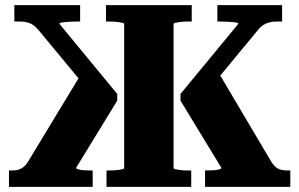

<svg xmlns="http://www.w3.org/2000/svg" viewBox="-20 -730 1169 750"><path d="M781 0V-64H790Q803 -64 815.5 -65Q828 -66 836.5 -68.5Q845 -71 845 -74L685 -337V-363L911 -637Q911 -641 900 -642.5Q889 -644 872.5 -645Q856 -646 840 -646H829V-710H1082V-646H1063Q1046 -646 1033.5 -643Q1021 -640 1009.5 -633Q998 -626 987 -612L781 -363L828 -456L1041 -96Q1049 -84 1057.5 -77Q1066 -70 1077.5 -67Q1089 -64 1103 -64H1114V0ZM342 0H15V-64H25Q41 -64 51.5 -67Q62 -70 71 -77Q80 -84 88 -96L306 -456L337 -363L131 -612Q119 -626 108.5 -633Q98 -640 85 -643Q72 -646 55 -646H36V-710H293V-646H283Q267 -646 250.5 -645Q234 -644 223 -642.5Q212 -641 212 -637L438 -363V-337L277 -74Q277 -71 286 -68.5Q295 -66 308 -65Q321 -64 333 -64H342ZM396 0V-64H405Q415 -64 425.5 -64.5Q436 -65 445 -66.5Q454 -68 459.5 -69.5Q465 -71 465 -74V-636Q465 -639 459.5 -640.5Q454 -642 444.5 -643.5Q435 -645 424 -645.5Q413 -646 403 -646H394V-710H729V-646H720Q710 -646 699 -645.5Q688 -645 678.5 -643.5Q669 -642 663.5 -640.5Q658 -639 658 -636V-74Q658 -71 663.5 -69.5Q669 -68 678 -66.5Q687 -65 697.5 -64.5Q708 -64 718 -64H727V0Z"/></svg>

Font: Roboto Serif 36pt
Style: Bold
Weight: 700
Version: Version 1.008